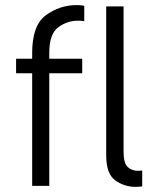

<svg xmlns="http://www.w3.org/2000/svg" viewBox="-20 -728 606 752"><path d="M43 -441V-498H106V-521Q106 -630 160.5 -669Q215 -708 279 -708Q291 -708 299.5 -707Q308 -706 310 -705V-645Q308 -645 302 -646Q296 -647 286 -647Q243 -647 208 -621Q173 -595 173 -521V-498H302V-441H173V0H106V-441ZM464 -703V-134Q464 -89 480 -74Q496 -59 521 -59L537 -60V2Q535 2 528 3Q521 4 512 4Q467 4 431.5 -21.5Q396 -47 396 -119V-703Z"/></svg>

Font: Museo Sans Light
Style: Regular
Weight: 300
Designer: Jos Buivenga
Foundry: Jos Buivenga & Rosetta Type Foundry (extension, remastering)
Version: Version 3.600;PS 1.000;hotconv 1.0.88;makeotf.lib2.5.647800;